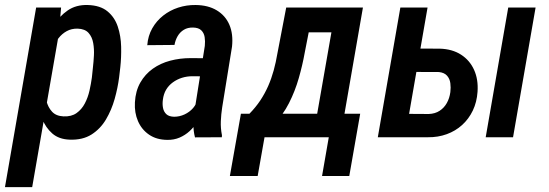

<svg xmlns="http://www.w3.org/2000/svg" viewBox="-51 -559 2237 782"><path d="M188.5 -420.4 80.1 203.1H-30.8L96.2 -528.3H197.8ZM439 -285.2 434.1 -243.7Q428.7 -201.2 416 -156Q403.3 -110.8 380.6 -72.5Q357.9 -34.2 321.8 -11.2Q285.6 11.7 232.9 9.8Q189 8.3 161.9 -15.4Q134.8 -39.1 120.8 -75.4Q106.9 -111.8 103 -152.6Q99.1 -193.4 101.1 -228L109.9 -292Q116.7 -331.1 130.4 -374Q144 -417 167.2 -454.8Q190.4 -492.7 224.6 -516.4Q258.8 -540 306.2 -538.6Q357.4 -537.1 386.7 -512.9Q416 -488.8 428.7 -450.7Q441.4 -412.6 442.4 -368.7Q443.4 -324.7 439 -285.2ZM323.2 -243.2 327.6 -285.6Q330.1 -306.6 331.5 -332.8Q333 -358.9 328.6 -383.8Q324.2 -408.7 309.6 -425Q294.9 -441.4 265.1 -442.4Q240.2 -442.9 220.7 -432.1Q201.2 -421.4 187.3 -403.3Q173.3 -385.3 164.3 -363.5Q155.3 -341.8 151.4 -320.3L133.3 -199.7Q131.8 -173.8 138.2 -147.9Q144.5 -122.1 160.9 -104.2Q177.2 -86.4 207.5 -85Q239.7 -83.5 260.7 -98.4Q281.7 -113.3 294.4 -137.5Q307.1 -161.6 313.5 -189.9Q319.8 -218.3 323.2 -243.2Z M741.2 -107.4 783.2 -372.1Q785.2 -391.1 782.5 -408Q779.8 -424.8 768.8 -435.5Q757.8 -446.3 735.4 -446.8Q713.4 -447.3 697.8 -437.7Q682.1 -428.2 672.6 -411.9Q663.1 -395.5 659.7 -376L548.8 -375Q551.8 -413.1 569.1 -443.6Q586.4 -474.1 613.8 -495.6Q641.1 -517.1 675 -528.1Q709 -539.1 745.6 -538.6Q796.9 -538.1 832 -516.8Q867.2 -495.6 883.3 -458Q899.4 -420.4 894 -369.1L854 -122.1Q849.6 -93.8 848.4 -65.2Q847.2 -36.6 853 -8.3L852.5 0L743.2 0.5Q736.3 -25.9 736.8 -53.2Q737.3 -80.6 741.2 -107.4ZM793 -321.8 780.8 -248 732.9 -248.5Q710.4 -248.5 690.2 -242.2Q669.9 -235.8 653.1 -223.6Q636.2 -211.4 625.7 -193.8Q615.2 -176.3 612.3 -152.3Q609.9 -134.8 613 -119.1Q616.2 -103.5 626.7 -93.8Q637.2 -84 658.2 -83.5Q680.2 -83.5 700.7 -93Q721.2 -102.5 735.6 -119.1Q750 -135.7 753.9 -157.7L772.9 -109.4Q765.6 -85.4 752.7 -63.7Q739.7 -42 721.4 -25.1Q703.1 -8.3 680.2 1.5Q657.2 11.2 630.4 10.7Q586.4 10.3 556.2 -10.5Q525.9 -31.2 511 -65.7Q496.1 -100.1 498.5 -142.1Q501 -188.5 520.5 -222.7Q540 -256.8 571.3 -279.1Q602.5 -301.3 642.1 -311.8Q681.6 -322.3 725.1 -322.3Z M1114.7 -528.3H1226.1L1189.9 -343.3Q1181.2 -294.4 1166 -241.2Q1150.9 -188 1126 -138.9Q1101.1 -89.8 1064 -53Q1026.9 -16.1 973.1 0H937L949.7 -94.2L963.9 -94.7Q990.7 -122.1 1009.3 -150.1Q1027.8 -178.2 1041.3 -208.7Q1054.7 -239.3 1063.7 -272.2Q1072.8 -305.2 1079.1 -342.8ZM1142.6 -528.3H1427.2L1335.4 0H1224.1L1298.8 -427.2H1124.5ZM930.2 -95.7H1416L1371.6 157.7H1260.7L1288.1 0H1026.4L998.5 157.7H885.3Z M1625.5 -361.3 1740.2 -360.8Q1791 -359.4 1826.7 -336.4Q1862.3 -313.5 1879.9 -274.4Q1897.5 -235.4 1894 -185.1Q1891.1 -143.1 1874.8 -108.9Q1858.4 -74.7 1831.3 -50Q1804.2 -25.4 1768.6 -12.5Q1732.9 0.5 1691.4 0H1487.8L1579.6 -528.3H1690.4L1615.2 -95.2L1695.3 -94.7Q1721.2 -95.7 1739.5 -107.7Q1757.8 -119.6 1768.8 -139.2Q1779.8 -158.7 1783.2 -183.6Q1785.6 -202.1 1783.2 -220.2Q1780.8 -238.3 1769.8 -250.7Q1758.8 -263.2 1736.8 -265.6L1608.4 -266.1ZM2130.4 -528.3 2038.6 0H1927.2L2019 -528.3Z"/></svg>

Font: Roboto Condensed Medium
Style: Italic
Weight: 500
Italic angle: -12°
Designer: Christian Robertson
Foundry: Google
Version: Version 3.0; 2020